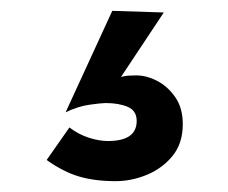

<svg xmlns="http://www.w3.org/2000/svg" viewBox="-20 -88 420 354"><path d="M187 -68 282 -65 203 54Q209 52 216 51.5Q223 51 231 51Q250 51 269.5 61Q289 71 303 91Q317 111 317 141Q317 176 298.5 199Q280 222 251.5 234Q223 246 193 246Q155 246 126 237.5Q97 229 66 207L108 147Q125 160 144 166Q163 172 179 172Q232 172 232 135Q232 116 215.5 109Q199 102 175 102Q167 102 145.5 105Q124 108 101 119Z"/></svg>

Font: Von Semi
Style: Regular
Weight: 600
Version: Version 4.000; ttfautohint (v1.8.4.7-5d5b)